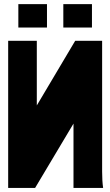

<svg xmlns="http://www.w3.org/2000/svg" viewBox="-20 -920 540 940"><path d="M69.8 -785.2V-899.9H210V-785.2ZM290 -785.2V-899.9H430.2V-785.2ZM20 -720.2H160.2V-403.8L348.1 -720.2H480V-80.1Q480 -33.2 484.9 0H339.8V-314.9L151.9 0H20Z"/></svg>

Font: Mikodacs
Style: Regular
Weight: 400
Designer: gluk (gluksza@wp.pl)
Foundry: gluk (gluksza@wp.pl)
Version: Version 0.28